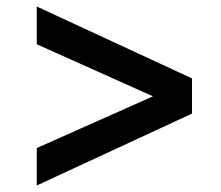

<svg xmlns="http://www.w3.org/2000/svg" viewBox="-20 -647 680 590"><path d="M93 -192V-77L570 -298V-406L93 -627V-511L450 -351Z"/></svg>

Font: Mission Medium
Style: Regular
Weight: 500
Version: Version 1.000;FEAKit 1.0